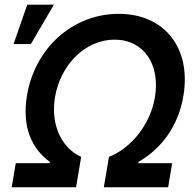

<svg xmlns="http://www.w3.org/2000/svg" viewBox="-20 -796 832 816"><path d="M29.8 0H303.3L324.9 -129.3C245 -164.8 193.5 -262.1 213.8 -383.2C236.9 -521.3 342.7 -627.5 467 -627.5C591.6 -627.5 661.6 -521.3 638.5 -383.2C618.3 -262.1 533.4 -164.8 443.2 -129.3L421.2 0H694.6L711.6 -102.3H567.8L568.9 -108C666.9 -165.5 737.9 -259.2 759.6 -389.2C793.3 -593 678.6 -737.2 484.4 -737.2C290.1 -737.2 128.2 -593 94.5 -389.2C73.2 -259.2 112.6 -165.5 191.8 -108L190.7 -102.3H46.9ZM37.6 -608.7H111.2L209.2 -776.3H95.9Z"/></svg>

Font: Magic Ui Pro Semi Bold
Style: Italic
Weight: 600
Italic angle: -9.39999°
Designer: Stefan Endress, Andreas Faust
Version: Version 1.000;FEAKit 1.0